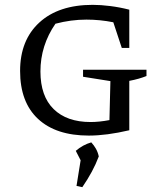

<svg xmlns="http://www.w3.org/2000/svg" viewBox="-20 -553 672 793"><path d="M347 7Q211 7 137 -62Q63 -131 63 -260Q63 -387 142.5 -460Q222 -533 363 -533Q396 -533 435.5 -528Q475 -523 514 -513V-355H483L448 -461Q393 -472 337 -472Q273 -472 209 -455Q147 -365 147 -258Q147 -156 201.5 -102.5Q256 -49 354 -49Q390 -49 432 -57L436 -218L323 -236V-265H585V-239Q570 -233 552.5 -228Q535 -223 514 -219V-15Q420 7 347 7ZM296 215 313 109 293 70Q322 45 357 35Q368 47 376 61Q384 75 388 93Q376 125 359 156.5Q342 188 320 220Z"/></svg>

Font: Piazzolla SC
Style: Regular
Weight: 400
Designer: Juan Pablo del Peral
Foundry: Huerta Tipografica
Version: Version 1.330